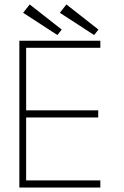

<svg xmlns="http://www.w3.org/2000/svg" viewBox="-20 -843 558 863"><path d="M67 -660H431V-628H97.5V-347H421.5V-315H97.5V-32H431V0H67ZM403 -685.5 249 -785.5 278.5 -823 422.5 -710ZM238 -685.5 84 -785.5 113.5 -823 257.5 -710Z"/></svg>

Font: League Spartan Extralight
Style: Regular
Weight: 200
Foundry: The League of Moveable Type
Version: Version 2.300; ttfautohint (v1.8.3)